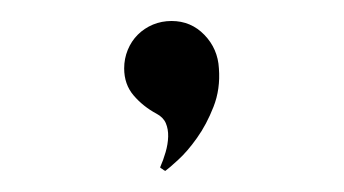

<svg xmlns="http://www.w3.org/2000/svg" viewBox="-20 -100 326 182"><path d="M131.8 58.6Q134.8 51.8 137 44.2Q139.2 36.6 139.4 29.5Q139.6 22.5 137.2 16.8Q134.8 11.2 128.4 7.8Q115.7 1 106.7 -9.5Q97.7 -20 97.7 -35.2Q97.7 -44.4 101.1 -52.7Q104.5 -61 110.6 -67.1Q116.7 -73.2 125 -76.7Q133.3 -80.1 142.6 -80.1Q161.1 -80.1 173.8 -66.9Q186.5 -53.7 187.5 -35.2Q189 -15.6 182.4 1.2Q175.8 18.1 166.7 30.8Q157.7 43.5 148.9 51.5Q140.1 59.6 136.7 62Q135.3 61.5 134.3 60.5Q131.8 59.1 131.8 58.6Z"/></svg>

Font: Montez
Style: Regular
Weight: 400
Designer: Astigmatic (AOETI)
Foundry: Astigmatic (AOETI)
Version: Version 1.000